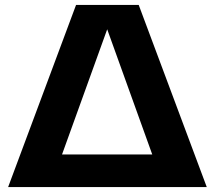

<svg xmlns="http://www.w3.org/2000/svg" viewBox="-20 -760 872 780"><path d="M13 0 289 -740H543.5L820 0ZM232 -132.5H598.5L415.5 -641Z"/></svg>

Font: Encode Sans Exp
Style: Bold
Weight: 700
Width: 7
Designer: Multiple Designers
Foundry: Impallari Type
Version: Version 3.002; ttfautohint (v1.8.3) -l 8 -r 50 -G 200 -x 14 